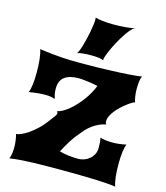

<svg xmlns="http://www.w3.org/2000/svg" viewBox="-139 -1086 1026 1190"><g transform="rotate(15 374.5 -490.5)"><path d="M34.2 0Q41 -12.7 43.7 -33.7Q46.4 -54.7 46.4 -78.1Q46.4 -85.4 45.4 -97.2Q44.4 -108.9 42.7 -120.8Q41 -132.8 38.8 -142.8Q36.6 -152.8 34.2 -156.2Q44.9 -156.2 65.2 -164.3Q85.4 -172.4 110.4 -189.2Q135.3 -206.1 162.6 -231.7Q189.9 -257.3 214.8 -292Q220.7 -299.8 226.8 -307.6Q232.9 -315.4 238 -322.3Q243.2 -329.1 246.3 -335.2Q249.5 -341.3 249.5 -345.7Q249.5 -355.5 242.2 -357.9Q259.8 -361.3 279.5 -372.3Q299.3 -383.3 319.1 -399.9Q338.9 -416.5 357.9 -437.3Q377 -458 393.6 -481Q410.2 -503.9 423.6 -527.8Q437 -551.8 445.3 -574.7Q428.7 -578.1 410.9 -581.1Q393.1 -584 376.7 -586.2Q360.4 -588.4 346.2 -589.6Q332 -590.8 322.8 -590.8Q263.7 -590.8 231.9 -567.4Q200.2 -543.9 200.2 -491.7Q200.2 -479.5 201.2 -470.9Q202.1 -462.4 203.6 -455.6Q205.1 -448.7 207 -442.4Q209 -436 210.9 -427.7Q201.2 -432.1 185.3 -435.1Q169.4 -438 147.5 -438Q126.5 -438 101.1 -435.5Q75.7 -433.1 43.5 -427.7Q47.9 -435.5 51 -449Q54.2 -462.4 56.4 -479.7Q58.6 -497.1 59.6 -517.3Q60.5 -537.6 60.5 -558.6Q60.5 -579.6 59.6 -601.1Q58.6 -622.6 56.4 -641.8Q54.2 -661.1 51 -677Q47.9 -692.9 43.5 -703.1Q85.9 -697.3 121.3 -693.6Q156.7 -689.9 187 -688Q217.3 -686 243.2 -685.3Q269 -684.6 292.5 -684.6Q314 -684.6 333.7 -684.8Q353.5 -685.1 373.5 -685.1Q395 -685.1 425.3 -685.8Q455.6 -686.5 489 -687.7Q522.5 -689 556.2 -690.4Q589.8 -691.9 618.7 -694.1Q647.5 -696.3 668.5 -698.5Q689.5 -700.7 697.3 -703.1Q690.4 -689.5 687.7 -667.2Q685.1 -645 685.1 -620.1Q685.1 -608.4 686 -595.9Q687 -583.5 688.7 -572.3Q690.4 -561 692.6 -551.8Q694.8 -542.5 697.3 -537.1Q691.4 -535.6 678.7 -528.3Q666 -521 650.1 -509Q634.3 -497.1 617.2 -481.4Q600.1 -465.8 585.9 -448.5Q571.8 -431.2 562.7 -412.8Q553.7 -394.5 553.7 -377.4Q553.7 -361.8 562 -358.9Q547.9 -356 530.5 -349.9Q513.2 -343.8 494.4 -332.8Q475.6 -321.8 456.1 -304.9Q436.5 -288.1 418.5 -263.7Q390.6 -232.9 369.1 -198.5Q347.7 -164.1 325.7 -123Q337.4 -119.1 352.1 -116.2Q366.7 -113.3 382.6 -111.3Q398.4 -109.4 415.3 -108.4Q432.1 -107.4 448.2 -107.4Q464.8 -107.4 483.2 -113.5Q501.5 -119.6 516.8 -132.1Q532.2 -144.5 542.2 -162.8Q552.2 -181.2 552.2 -206.1Q552.2 -224.6 551.3 -240Q550.3 -255.4 546.4 -270Q559.1 -265.6 579.6 -262.7Q600.1 -259.8 629.4 -259.8Q646 -259.8 666.7 -262.2Q687.5 -264.6 713.9 -270Q709.5 -262.2 706.3 -248.5Q703.1 -234.9 700.9 -217.8Q698.7 -200.7 697.8 -180.4Q696.8 -160.2 696.8 -139.2Q696.8 -118.2 697.8 -97.7Q698.7 -77.1 700.9 -58.8Q703.1 -40.5 706.3 -25.4Q709.5 -10.3 713.9 0Q698.2 -2.9 673.1 -5.1Q647.9 -7.3 617.2 -8.8Q586.4 -10.3 552 -11.2Q517.6 -12.2 483.6 -12.7Q449.7 -13.2 418.5 -13.4Q387.2 -13.7 362.8 -13.7Q316.4 -13.7 271.2 -13.4Q226.1 -13.2 183.8 -11.7Q141.6 -10.3 103.5 -7.6Q65.4 -4.9 34.2 0ZM270 -737.3Q274.9 -742.2 281.2 -757.3Q287.6 -772.5 293.9 -793.7Q300.3 -814.9 306.2 -839.8Q312 -864.7 316.7 -888.7Q321.3 -912.6 324 -933.6Q326.7 -954.6 326.7 -967.8Q326.7 -977.1 325.2 -981.4Q342.8 -975.6 372.8 -971.9Q402.8 -968.3 442.4 -968.3Q460.4 -968.3 480.7 -969Q501 -969.7 519.5 -971.4Q538.1 -973.1 553 -975.6Q567.9 -978 576.2 -981.4Q563 -973.1 547.9 -954.6Q532.7 -936 517.3 -912.1Q502 -888.2 487.5 -861.6Q473.1 -835 462.2 -810.8Q451.2 -786.6 444.6 -767.6Q438 -748.5 438 -740.2Q438 -739.3 438.2 -738.8Q438.5 -738.3 438.5 -737.3Q430.2 -742.2 410.4 -745.1Q390.6 -748 358.4 -748Q342.8 -748 328.4 -747.3Q314 -746.6 302.2 -745.1Q290.5 -743.7 282 -741.7Q273.4 -739.7 270 -737.3Z"/></g></svg>

Font: Arbutus
Style: Regular
Weight: 400
Designer: Karolina Lach
Foundry: Sorkin Type Co.
Version: Version 1.002